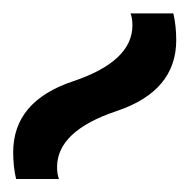

<svg xmlns="http://www.w3.org/2000/svg" viewBox="-22 -846 287 291"><path d="M67.4 -574.7H2.4Q-2 -593.3 -2 -615.2Q-2 -692.4 88.4 -722.7Q178.7 -752.9 178.7 -807.6Q178.7 -818.4 175.8 -825.7H240.7Q245.1 -807.1 245.1 -785.2Q245.1 -708 154.8 -677.7Q64.5 -647.5 64.5 -592.8Q64.5 -582 67.4 -574.7Z"/></svg>

Font: ALMAS
Style: Bold
Weight: 700
Designer: ALMAS Font/ by Husham Jawad Kadhim, derived from the Bainsely font by/ Paul James MIller
Foundry: High-Logic / Made with FontCreator
Version: Version 1.411;September 19, 2021;FontCreator 14.0.0.2814 32-